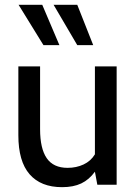

<svg xmlns="http://www.w3.org/2000/svg" viewBox="-20 -765 564 795"><path d="M56 -205V-490H146V-230Q146 -150 173.5 -110Q201 -70 260 -70Q296 -70 326 -84Q356 -98 373 -126V-490H463V0H383L373 -54Q349 -21 316.5 -5.5Q284 10 237 10Q149 10 102.5 -43.5Q56 -97 56 -205ZM160 -578 57 -745H155L226 -578ZM300 -578 202 -745H300L366 -578Z"/></svg>

Font: Cabin
Style: Regular
Weight: 400
Designer: Pablo Impallari
Foundry: Pablo Impallari. http://www.impallari.com Igino Marini. http://www.ikern.com
Version: Version 2.001